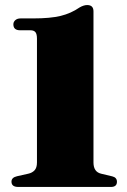

<svg xmlns="http://www.w3.org/2000/svg" viewBox="-20 -741 504 761"><path d="M60 -621Q33 -621 33 -644.5Q33 -654.5 40.8 -661.2Q48.5 -668 61.5 -668H111Q179.5 -668 220.5 -678Q261.5 -688 295.5 -711.5Q312 -721 325.5 -721Q350.5 -721 350.5 -696V-97Q350.5 -59.5 381 -52.5L425 -42Q443.5 -37.5 443.5 -20.5Q443.5 0 419.5 0H52.5Q25.5 0 25.5 -21Q25.5 -37.5 47.5 -42.5L92 -52.5Q108 -56 117.2 -66.2Q126.5 -76.5 126.5 -97V-588Q126.5 -606.5 120.2 -613.8Q114 -621 100.5 -621Z"/></svg>

Font: Fraunces 72pt S000 Black
Style: Regular
Weight: 900
Version: Version 1.000; ttfautohint (v1.8.3)